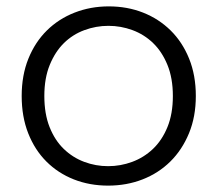

<svg xmlns="http://www.w3.org/2000/svg" viewBox="-20 -574 682 602"><path d="M594 -273Q594 -208 572.5 -156Q551 -104 514 -67.5Q477 -31 427 -11.5Q377 8 319 8Q261 8 211.5 -11.5Q162 -31 125.5 -67.5Q89 -104 68.5 -156Q48 -208 48 -273Q48 -338 69 -390Q90 -442 127 -478.5Q164 -515 214 -534.5Q264 -554 321 -554Q379 -554 428.5 -534.5Q478 -515 515 -478.5Q552 -442 573 -390Q594 -338 594 -273ZM119 -273Q119 -217 135.5 -175.5Q152 -134 180 -107Q208 -80 244 -66.5Q280 -53 319 -53Q358 -53 394.5 -66.5Q431 -80 459.5 -107Q488 -134 505 -175.5Q522 -217 522 -273Q522 -329 505 -370.5Q488 -412 460 -439Q432 -466 395.5 -479.5Q359 -493 320 -493Q281 -493 244.5 -479.5Q208 -466 180.5 -439Q153 -412 136 -370.5Q119 -329 119 -273Z"/></svg>

Font: SVN-Poppins Light
Style: Regular
Weight: 300
Designer: Ninad Kale (Devanagari), Jonny Pinhorn (Latin)
Foundry: Indian Type Foundry
Version: Version 3.002 2017; ttfautohint (v1.8.3)